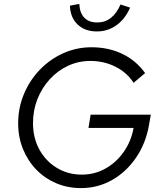

<svg xmlns="http://www.w3.org/2000/svg" viewBox="-20 -953 825 983"><path d="M394 10Q326 10 267.5 -15Q209 -40 165.5 -85Q122 -130 97.5 -190.5Q73 -251 73 -321Q73 -401 102.5 -471.5Q132 -542 184 -596Q236 -650 304 -680.5Q372 -711 448 -711Q535 -711 605.5 -677.5Q676 -644 723 -579L664 -529Q630 -582 571 -611.5Q512 -641 443 -641Q382 -641 329 -616.5Q276 -592 235.5 -548Q195 -504 172 -446.5Q149 -389 149 -323Q149 -247 181.5 -187.5Q214 -128 271 -93.5Q328 -59 399 -59Q464 -59 519 -89.5Q574 -120 612.5 -174Q651 -228 664 -298H433L444 -366H752L743 -314Q727 -220 677 -146.5Q627 -73 554 -31.5Q481 10 394 10ZM476 -792Q415 -792 377.5 -827.5Q340 -863 338 -924L386 -933Q388 -887 411.5 -862.5Q435 -838 478 -838Q557 -838 597 -930L646 -914Q621 -856 576.5 -824Q532 -792 476 -792Z"/></svg>

Font: Red Hat Text VF
Style: Italic
Weight: 400
Italic angle: -12°
Designer: Pentagram, MCKL
Foundry: Pentagram, MCKL
Version: Version 1.023